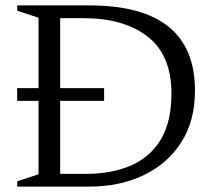

<svg xmlns="http://www.w3.org/2000/svg" viewBox="-20 -690 788 710"><path d="M43.5 0V-19.5L122.5 -45.5V-317H43.5V-364H122.5V-624.5L43.5 -650.5V-670H310.5Q701 -670 701 -355Q701 -242.5 650 -163.2Q599 -84 510.8 -42Q422.5 0 311.5 0ZM614 -344Q614 -486 526.2 -554.5Q438.5 -623 286 -623H202.5V-364H365V-317H202.5V-47H297Q392 -47 463.2 -77.5Q534.5 -108 574.2 -173.5Q614 -239 614 -344Z"/></svg>

Font: Newsreader Text
Style: Regular
Weight: 400
Designer: Hugues Gentile
Foundry: Production Type
Version: Version 1.002